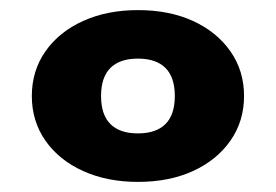

<svg xmlns="http://www.w3.org/2000/svg" viewBox="-20 -780 546 380"><path d="M253 -420Q192 -420 144.5 -441.5Q97 -463 70 -501.5Q43 -540 43 -590Q43 -640 70 -678.5Q97 -717 144.5 -738.5Q192 -760 253 -760Q315 -760 362 -738.5Q409 -717 436 -678.5Q463 -640 463 -590Q463 -540 436 -501.5Q409 -463 362 -441.5Q315 -420 253 -420ZM253 -516Q289 -516 307.5 -534.5Q326 -553 326 -590Q326 -627 307.5 -645.5Q289 -664 253 -664Q217 -664 198.5 -645.5Q180 -627 180 -590Q180 -553 198.5 -534.5Q217 -516 253 -516Z"/></svg>

Font: Unbounded Black
Style: Regular
Weight: 900
Designer: Luke Prowse, Jean-Baptiste Morizot, Fátima Lázaro, Florian Runge
Foundry: NaN
Version: Version 1.701;gftools[0.9.28.dev5+ged2979d]